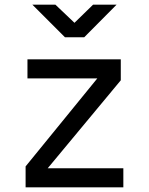

<svg xmlns="http://www.w3.org/2000/svg" viewBox="-20 -805 640 825"><path d="M90 0V-90L398 -468H98V-550H499V-460L185 -82H510V0ZM259 -645 119 -785H218L300 -707L380 -785H481L342 -645Z"/></svg>

Font: JetBrains Mono Zero
Style: Regular-Zero
Weight: 400
Designer: Philipp Nurullin, Konstantin Bulenkov
Foundry: JetBrains
Version: Version 2.211